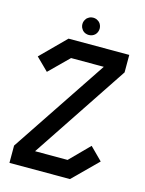

<svg xmlns="http://www.w3.org/2000/svg" viewBox="-113 -811 666 880"><g transform="rotate(15 220.0 -371.0)"><path d="M273.4 -82Q302.7 -112.3 363.3 -172.9L421.9 -114.3Q383.8 -76.2 306.6 0H19.5V-82Q121.1 -234.4 323.2 -537.1H168Q137.7 -506.8 77.1 -447.3Q57.6 -466.8 18.6 -504.9L133.8 -620.1H421.9V-537.1Q321.3 -385.7 119.1 -82ZM234.4 -663.1Q226.6 -660.2 218.8 -660.2Q210.9 -660.2 203.1 -663.1Q195.3 -666 189.5 -671.9Q184.6 -677.7 180.7 -685.5Q177.7 -693.4 177.7 -701.2Q177.7 -709 180.7 -716.8Q184.6 -724.6 189.5 -730.5Q195.3 -735.4 203.1 -739.3Q210.9 -742.2 218.8 -742.2Q226.6 -742.2 234.4 -739.3Q242.2 -735.4 248 -730.5Q253.9 -724.6 256.8 -716.8Q259.8 -709 259.8 -701.2Q259.8 -693.4 256.8 -685.5Q253.9 -677.7 248 -671.9Q242.2 -666 234.4 -663.1Z"/></g></svg>

Font: mr_KirucoupageG
Style: Regular
Weight: 400
Designer: Jan Henkel
Version: Version 1.00 May 25, 2020, initial release